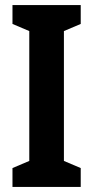

<svg xmlns="http://www.w3.org/2000/svg" viewBox="-20 -734 366 754"><path d="M297 0H29V-74L95 -102V-612L29 -640V-714H297V-640L231 -612V-102L297 -74Z"/></svg>

Font: Noto Sans Khmer UI ExtraCondensed
Style: Bold
Weight: 700
Width: 2
Designer: Danh Hong and the Monotype Design Team
Foundry: Monotype Imaging Inc.
Version: Version 2.002; ttfautohint (v1.8.4.7-5d5b)